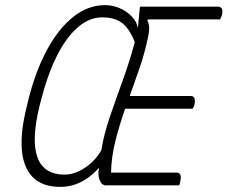

<svg xmlns="http://www.w3.org/2000/svg" viewBox="-20 -726 891 752"><path d="M392 -706Q422 -706 450 -693.5Q478 -681 497.5 -660Q517 -639 520 -615L528 -700H831Q858 -700 849 -667Q848 -663 846 -658.5Q844 -654 842 -650H560L557 -646Q562 -638 564 -622.5Q566 -607 558 -572Q546 -516 527 -460.5Q508 -405 488 -350H727Q739 -350 742 -340Q745 -330 741 -314Q740 -308 734 -300H470Q448 -237 432 -174Q416 -111 415 -50H672Q695 -50 685 -10Q684 -8 683.5 -5Q683 -2 682 0H395Q378 0 370 -21.5Q362 -43 368 -69Q301 6 216 6Q146 6 108.5 -32Q71 -70 65.5 -140Q60 -210 84 -305L91 -335Q119 -447 164 -530.5Q209 -614 267 -660Q325 -706 392 -706ZM135 -312Q69 -42 234 -42Q260 -42 288 -55Q316 -68 339.5 -90Q363 -112 377 -138Q387 -200 410 -267.5Q433 -335 460 -409Q487 -483 508 -561Q487 -614 458 -636Q429 -658 380 -658Q329 -658 283.5 -618Q238 -578 202 -505.5Q166 -433 141 -335Z"/></svg>

Font: Recursive Sn Csl St Lt
Style: Italic
Weight: 300
Italic angle: -15°
Version: Version 1.079;hotconv 1.0.112;makeotfexe 2.5.65598; ttfautoh